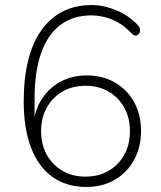

<svg xmlns="http://www.w3.org/2000/svg" viewBox="-20 -733 640 761"><path d="M323 8Q243 8 187.5 -32Q132 -72 103 -148Q74 -224 74 -331Q74 -424 92 -495Q110 -566 145 -614.5Q180 -663 230 -688Q280 -713 343 -713Q391 -713 442.5 -691.5Q494 -670 529 -630Q534 -624 535 -617Q536 -610 533.5 -604Q531 -598 526 -594.5Q521 -591 514.5 -592.5Q508 -594 501 -601Q467 -638 425.5 -655Q384 -672 342 -672Q271 -672 220.5 -635Q170 -598 143.5 -524Q117 -450 117 -340V-230H111Q116 -293 144.5 -338.5Q173 -384 219.5 -409Q266 -434 323 -434Q387 -434 435.5 -406Q484 -378 511.5 -328.5Q539 -279 539 -214Q539 -150 511.5 -99.5Q484 -49 435 -20.5Q386 8 323 8ZM319 -33Q371 -33 410.5 -56Q450 -79 472.5 -119.5Q495 -160 495 -213Q495 -266 472.5 -306.5Q450 -347 410.5 -370Q371 -393 319 -393Q267 -393 227.5 -370Q188 -347 165.5 -306.5Q143 -266 143 -213Q143 -160 165.5 -119.5Q188 -79 227.5 -56Q267 -33 319 -33Z"/></svg>

Font: Nunito ExtraLight
Style: Regular
Weight: 200
Designer: Vernon Adams
Foundry: Vernon Adams
Version: Version 3.602